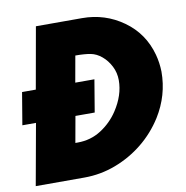

<svg xmlns="http://www.w3.org/2000/svg" viewBox="-76 -733 779 805"><g transform="rotate(-10 314.0 -330.0)"><path d="M219 0H12L59 -261H1L24 -398.5H82.5L129 -660H325.5Q423 -660 500.8 -604.5Q578.5 -549 604 -455Q613.5 -420 614.5 -381.5Q614.5 -280.5 560 -193Q523 -134.5 470.2 -91.8Q417.5 -49 353 -24.5Q288.5 0 219 0ZM217.5 -149.5Q272.5 -149.5 317 -178Q361.5 -206.5 390.5 -250.5Q432 -313.5 432 -377Q432 -409 418 -436.5Q404 -464 382 -482.5Q360 -501 334.8 -505.8Q309.5 -510.5 270.5 -510.5L250.5 -398.5H332L309 -261H227L207 -149.5Z"/></g></svg>

Font: Lucymar Sans ExtraBold
Style: Italic
Weight: 800
Italic angle: -10°
Foundry: The League of Moveable Type (original font) / Main changes by Cristiano Sobral with portions from Mirco Monsees
Version: Version 2.00;August 30, 2020;FontCreator 13.0.0.2681 64-bit